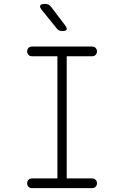

<svg xmlns="http://www.w3.org/2000/svg" viewBox="-20 -970 640 990"><path d="M324 -50H455Q466 -50 473 -43Q480 -36 480 -25Q480 -14 473 -7Q466 0 455 0H145Q134 0 127 -7Q120 -14 120 -25Q120 -36 127 -43Q134 -50 145 -50H276V-680H145Q134 -680 127 -687Q120 -694 120 -705Q120 -716 127 -723Q134 -730 145 -730H455Q466 -730 473 -723Q480 -716 480 -705Q480 -694 473 -687Q466 -680 455 -680H324ZM301 -810Q292 -810 285 -813Q278 -816 272 -824L196 -918Q183 -934 187.5 -942Q192 -950 212 -950Q223 -950 230.5 -946Q238 -942 244 -934L316 -839Q327 -824 323.5 -817Q320 -810 301 -810Z"/></svg>

Font: Maple Mono Thin
Style: Regular
Weight: 250
Monospace: yes
Designer: subframe7536
Version: Version 7.000